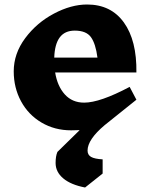

<svg xmlns="http://www.w3.org/2000/svg" viewBox="-20 -569 684 853"><path d="M586 -247H225Q235 -186 268 -149.5Q301 -113 354 -113Q424 -113 556 -183L586 -126L445 -13Q369 51 369 100Q369 119 384.5 128Q400 137 436 139V202L358 264Q295 252 261 223.5Q227 195 227 155Q227 125 235 106L334 9Q321 10 296 10Q223 10 164.5 -24.5Q106 -59 73.5 -119Q41 -179 41 -252Q41 -331 92 -399.5Q143 -468 219.5 -508.5Q296 -549 367 -549Q473 -549 530.5 -469Q588 -389 586 -247ZM221 -313H413Q405 -375 384 -404Q363 -433 312 -433Q268 -433 245.5 -403Q223 -373 221 -313Z"/></svg>

Font: InknutAntiqua
Style: Bold
Weight: 700
Designer: Claus Eggers Srensen
Foundry: Claus Eggers Srensen
Version: Version 1.000; ttfautohint (v1.2) -l 7 -r 28 -G 50 -x 13 -D 